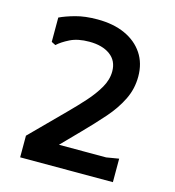

<svg xmlns="http://www.w3.org/2000/svg" viewBox="-106 -802 813 892"><g transform="rotate(15 300.0 -356.0)"><path d="M75 -556V-673Q104 -687 149 -699.5Q194 -712 254 -712Q331 -712 387 -686.5Q443 -661 474 -614.5Q505 -568 505 -504Q505 -445 479.5 -393Q454 -341 411 -292Q368 -243 316 -190L231 -103H458L518 -113V0H72V-104L232 -265Q269 -302 303 -340Q337 -378 359.5 -417Q382 -456 382 -496Q382 -547 344.5 -574.5Q307 -602 244 -602Q189 -602 152 -583.5Q115 -565 95 -546Z"/></g></svg>

Font: AR One Sans SemiBold
Style: Regular
Weight: 600
Designer: Niteesh Yadav
Foundry: Niteesh Yadav
Version: Version 1.001;gftools[0.9.33]